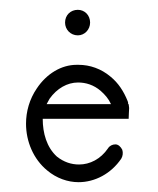

<svg xmlns="http://www.w3.org/2000/svg" viewBox="-20 -371 322 391"><path d="M163.5 -325C163.5 -340 152.5 -351 138.5 -351C123.5 -351 112.5 -340 112.5 -325C112.5 -311 123.5 -299 138.5 -299C152.5 -299 163.5 -311 163.5 -325ZM140 -239H136C105 -239 75 -221 55 -191C40 -169 33 -144 33 -119C33 -83 48 -47 76 -24C95 -8 118 0 140 0C173 0 206 -17 227 -48C230 -53 231 -60 229 -66C226 -72 221 -77 215 -77C209 -77 203 -74 200 -69C185 -47 163 -36 141 -36C125 -36 110 -41 96 -52C75 -71 67 -100 67 -129H242C242 -139 243 -145 243 -151C243 -154 242 -156 242 -159H241C241 -161 241 -163 240 -165C232 -185 221 -202 205 -215C186 -231 163 -239 140 -239ZM139 -203C155 -203 171 -198 185 -186C194 -178 201 -170 206 -159H75C77 -163 79 -166 81 -170C96 -191 117 -203 139 -203Z"/></svg>

Font: LetsTrace
Style: basic
Weight: 500
Version: Version 002.000